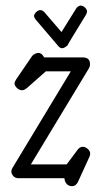

<svg xmlns="http://www.w3.org/2000/svg" viewBox="-20 -635 361 683"><path d="M135.7 -433.1C130.5 -442.2 124 -446.8 116.2 -446.8C112.6 -446.8 108.5 -445.6 103.8 -443.1C99 -440.7 95.7 -438 93.8 -435.1L38.1 -353.5C33.9 -347.3 31.7 -342 31.7 -337.4C31.7 -334.8 32.6 -332.2 34.2 -329.6C35.8 -327 37.8 -324.5 40.3 -322C42.7 -319.6 45.6 -317.6 48.8 -316.2C52.1 -314.7 55.3 -314 58.6 -314C63.8 -314 69.2 -316.4 74.7 -321.3V-320.8L143.1 -381.3H231.9L24.9 -38.6C23.3 -36 22.1 -33.4 21.5 -31C20.8 -28.6 20.5 -26.2 20.5 -23.9C20.5 -19 22.8 -14 27.3 -8.8C31.9 -3.6 38.2 -1 46.4 -1H209L210.4 6.3C211.8 12.2 214.7 17.2 219.2 21.2C223.8 25.3 229.7 27.3 236.8 27.3C245.3 27.3 252.1 22.3 257.3 12.2L297.9 -76.7C299.8 -80.6 300.8 -84.5 300.8 -88.4C300.8 -94.6 297.9 -100.2 292.2 -105.2C286.5 -110.3 280.6 -112.8 274.4 -112.8C267.3 -112.8 261.1 -109.2 255.9 -102.1L217.3 -50.3H89.8L296.4 -392.1C299 -396.6 300.3 -401.2 300.3 -405.8C300.3 -422.4 292 -430.7 275.4 -430.7H137.2ZM250.5 -604 198.7 -521 138.7 -590.8C133.8 -596.4 128.6 -599.1 123 -599.1C120.4 -599.1 117.8 -598.4 115.2 -596.9C112.6 -595.5 110.3 -593.7 108.2 -591.6C106 -589.4 104.3 -587.2 103 -584.7C101.7 -582.3 101.1 -579.9 101.1 -577.6C101.7 -573.4 103.8 -569.2 107.4 -564.9L188.5 -469.7C192.4 -465.5 196.8 -463.4 201.7 -463.4C207.2 -464 213.4 -467.4 220.2 -473.6C221.5 -476.9 227.6 -487.4 238.5 -505.1L285.6 -582C288.2 -586.6 289.6 -590.7 289.6 -594.2C289.6 -599.1 287 -603.8 282 -608.4C276.9 -613 271.8 -615.2 266.6 -615.2C259.8 -614.3 254.4 -610.5 250.5 -604Z"/></svg>

Font: Nathan
Style: Regular
Weight: 400
Designer: Peter Wiegel
Foundry: Peter Wiegel
Version: Version 1.001 2009